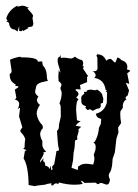

<svg xmlns="http://www.w3.org/2000/svg" viewBox="-20 -647 484 675"><path d="M101.6 7.3 80.6 3.4Q79.6 -64.9 63 -89.8L67.4 -115.2L73.2 -119.6L61.5 -124L66.4 -128.4Q66.4 -147.5 68.8 -157.7Q64.9 -171.4 52.7 -182.6L51.3 -189L58.6 -199.2L46.9 -237.8L50.8 -268.1L42.5 -264.2Q47.4 -272.9 47.4 -283.7Q45.4 -293.9 32.2 -297.4L37.6 -302.7L32.2 -332Q44.9 -339.4 44.9 -342.3Q44.9 -344.7 34.2 -344.7L34.7 -350.6Q15.1 -359.9 14.6 -379.9L13.7 -386.2Q21 -390.1 21 -397.5L15.1 -437Q31.2 -444.3 50.8 -447.8Q51.3 -445.3 58.1 -445.3Q113.3 -445.3 113.3 -430.2L127.9 -431.2L130.4 -417.5Q142.6 -405.3 144.5 -383.8Q144.5 -363.3 149.9 -363.3L133.8 -359.4Q106 -354.5 106 -336.9Q103.5 -330.6 103.5 -322.8Q105.5 -314 115.2 -307.6Q109.9 -300.8 109.9 -294.4Q111.3 -284.2 120.6 -278.3Q108.9 -262.7 108.9 -246.6Q112.8 -222.2 129.4 -206.5L130.9 -196.8Q121.1 -186.5 121.1 -174.8Q123 -160.6 128.9 -151.4V-135.7Q130.9 -123.5 142.6 -113.8L131.3 -110.8L133.8 -109.4Q133.8 -102.1 121.6 -83L120.6 -75.2L132.8 -91.3L131.8 -79.6Q136.7 -79.6 138.2 -72.8L138.7 -64.9Q152.8 -61.5 154.8 -52.2L158.7 -65.4L160.2 -48.3L165.5 -52.7Q163.1 -56.6 163.1 -58.6Q163.1 -63.5 170.4 -68.8L178.7 -116.2L182.1 -116.7Q187.5 -116.7 187.5 -121.6Q184.1 -133.3 183.1 -148.2Q182.1 -163.1 180.2 -188Q187.5 -188.5 187.5 -209.5L193.8 -237.3L193.4 -270.5Q193.4 -277.3 189 -283.7Q196.8 -302.7 196.8 -319.3Q196.8 -325.7 194.6 -329.3Q192.4 -333 192.4 -337.4L196.3 -348.6Q196.3 -354 186 -361.8L185.1 -377.4L186.5 -400.9Q188.5 -395 192.9 -391.6L189 -406.2Q182.6 -424.8 182.6 -434.6Q182.6 -447.8 192.9 -447.8L189.5 -448.7L193.8 -453.1L193.4 -443.4Q197.8 -444.3 203.1 -444.3Q210 -444.3 217.5 -442.9Q225.1 -441.4 230 -441.4Q235.4 -441.4 243.7 -447.8Q254.9 -438 267.6 -436Q272.5 -432.1 272.5 -424.3L270.5 -413.6L273.9 -414.6V-408.7L271 -407.7L286.6 -383.3H288.6V-377.4H286.1V-358.4Q275.9 -354.5 261.2 -348.1L263.7 -332.5Q252.9 -333.5 249 -333.5Q245.6 -333.5 245.6 -329.6Q255.9 -323.7 255.9 -316.4Q255.9 -311.5 248 -304.7L256.3 -296.9Q247.6 -293 247.6 -259.8L250.5 -224.1L263.7 -220.2Q252.4 -215.3 246.1 -205.1L265.6 -201.2Q254.9 -192.9 254.9 -189.5L257.3 -188.5L251 -165Q252 -161.6 252 -159.2Q252 -154.8 247.6 -154.8Q243.2 -154.8 243.2 -146Q243.2 -127.9 238.8 -110.4L236.8 -83.5L231.4 -57.1L253.4 -49.3Q254.4 -54.2 254.4 -58.8Q254.4 -63.5 258.8 -63.5Q266.6 -71.3 283.2 -71.3Q290 -71.3 307.6 -68.4Q312 -82 312 -87.9Q312 -95.2 309.6 -102.5L315.4 -119.6Q316.4 -125 316.4 -129.4Q316.4 -141.1 310.1 -144.5L309.1 -147.5Q314.5 -147.5 315.4 -153.3Q325.2 -169.9 328.1 -198.2L334.5 -211.9L335.9 -229Q319.3 -231.9 316.9 -247.1Q347.2 -254.4 355.5 -286.1L356.4 -322.3L352.1 -324.7L356.9 -329.1L351.6 -329.6Q346.7 -368.2 311.5 -373Q315.9 -377 316.4 -382.3Q316.4 -389.6 305.7 -397L310.5 -396.5Q321.3 -396.5 322.8 -405.8L322.3 -442.9Q322.3 -446.3 318.8 -451.2L324.2 -459V-455.6Q344.2 -455.6 353.5 -433.6Q360.4 -439.9 367.7 -439.9Q372.1 -439.5 376.7 -433.6Q381.3 -427.7 385.7 -427.2L392.6 -444.8Q400.9 -443.4 406.7 -435.5Q427.7 -429.7 427.7 -411.1Q426.8 -408.2 426.8 -402.3Q437 -401.4 437 -397.9Q436.5 -395 427.2 -389.2L434.6 -352.1L422.4 -356L433.6 -329.1L429.2 -312Q421.9 -307.1 421.4 -303.2Q421.4 -299.3 424.8 -297.9Q414.1 -292 412.1 -279.3L411.6 -267.6L403.3 -255.4Q402.8 -250.5 402.8 -245.1Q402.8 -231 405.8 -214.4L395 -198.2L396.5 -181.6L389.2 -159.2L383.8 -111.3L376 -88.9L374 -64.5Q371.1 -47.4 366.7 -41.5Q362.3 -35.6 362.3 -30.3Q362.3 -23.9 366.7 -15.6Q364.7 2 355 2Q352.1 2 345.2 -1Q338.4 -3.9 334 -3.9Q331.1 -3.9 329.3 -1.7Q327.6 0.5 323.7 0.5L315.4 -4.9L276.9 -3.9Q270.5 -11.2 263.7 -11.7L271 -0.5Q260.3 2.4 241.7 2.4Q216.8 2.4 187.5 -5.4L184.1 1Q182.1 -2.4 177.7 -2.4Q171.9 -2.4 166.5 4.4L160.2 4.9L160.6 -2.9Q142.6 -0.5 140.1 2Q106.4 5.4 101.6 7.3ZM306.6 -257.3 296.4 -263.2 288.1 -259.8 279.3 -268.6 282.7 -271.5Q282.7 -272.9 280 -274.2Q277.3 -275.4 274.4 -276.9Q271.5 -278.3 268.8 -281.2Q266.1 -284.2 266.1 -290.3Q266.1 -296.4 265.6 -302.7Q265.6 -309.1 271 -313Q276.4 -316.9 276.4 -319.3L274.9 -323.7Q285.6 -323.7 285.6 -326.2L284.7 -328.1Q291 -332 299.3 -332L314 -329.6L321.8 -332Q340.3 -320.3 340.3 -310.1L343.3 -300.3L341.8 -285.2L333.5 -282.7L334.5 -276.4Q334.5 -264.6 319.8 -264.6ZM57.6 -627Q67.9 -627 74.2 -622.1H82.5L76.2 -619.1Q77.6 -614.7 86.9 -605.2Q96.2 -595.7 96.2 -590.8L94.2 -583.5L97.2 -565.4Q97.2 -552.7 87.4 -552.7L76.7 -551.3L80.6 -548.8L61 -537.6V-542L55.2 -537.1L47.4 -538.6V-555.2L41.5 -536.1L31.2 -543.5Q14.2 -543.5 11.7 -566.4L1.5 -573.2L6.8 -574.2L2 -582Q10.3 -611.8 41.5 -627.4V-623.5Z"/></svg>

Font: Truetypewriter PolyglOTT
Style: Regular
Weight: 400
Designer: Sergey Beatoff a.k.a. Sam_T
Version: Version 3.76